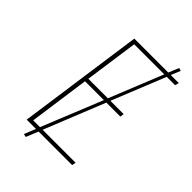

<svg xmlns="http://www.w3.org/2000/svg" viewBox="-239 -826 980 980"><g transform="rotate(45 251.5 -335.5)"><path d="M497 -660H437L320 -370H416L413 -349H312L180 -21H418L414 0H172L145 66L128 62L153 0H86L182 -681H427L450 -737L466 -732L445 -681H503ZM302 -370 419 -660H202L161 -370ZM161 -21 294 -349H158L112 -21Z"/></g></svg>

Font: Fira Sans Thin
Style: Italic
Weight: 250
Italic angle: -8°
Designer: Carrois Corporate & Edenspiekermann AG
Foundry: Carrois Corporate GbR & Edenspiekermann AG
Version: Version 4.203